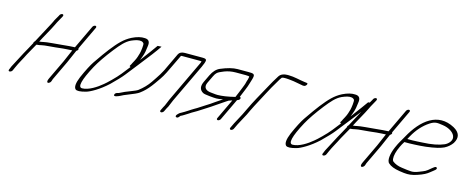

<svg xmlns="http://www.w3.org/2000/svg" viewBox="-35 -1023 3763 1554"><g transform="rotate(15 1846.5 -245.5)"><path d="M323.8 -515 320.9 -509C310 -487 297.6 -473 290.2 -453L279.3 -431L188.5 -261C184.6 -258 182.3 -254 180.4 -251C178.4 -248 177.5 -245 178.5 -242C169.5 -223 134.2 -162 124.2 -143L56.4 -14C52.6 -5 50.4 2 47.8 7L44.6 14C40.7 23 43.8 29 51.8 29C59.8 29 70.7 23 74.6 14L77.8 7C80.4 2 83.9 -6 87.7 -15C106 -57 132.3 -99 152.9 -142L203.4 -232C206.3 -238 210.3 -238 218.3 -238C224.3 -238 233.9 -240 246.8 -243C259.8 -246 281.7 -249 311.4 -251C341 -253 377.3 -257 420.8 -262C445.8 -265 475.8 -265 498.4 -267L453.9 -164L376.3 -1C367.3 18 365.5 30 370.9 35C376.4 40 383.3 37 392.8 29C401 22 402.5 8 406.3 -1L484.2 -165L531 -272C542.9 -278 548.7 -290 542.6 -296L635.9 -493C639.4 -501 635.6 -508 627.6 -508C619.6 -508 609.4 -501 605.9 -493L512.9 -297C475.3 -295 458 -294 410.4 -289C362.8 -284 281.2 -279 254 -272C242.1 -269 233.7 -268 229.7 -268C225.7 -268 222.4 -267 221.1 -266C238.5 -302 290.3 -390 309.3 -431L320.5 -454L350.9 -509L353.8 -515C357.4 -523 353.6 -530 345.6 -530C337.6 -530 327.4 -523 323.8 -515Z M1156.2 -481C1131 -446 1102.1 -405 1067.7 -360C1059.7 -349 1052 -340 1048.2 -334C1050.4 -339 1053.7 -349 1059.5 -363C1073 -397 1076.4 -426 1079.7 -455C1087 -495 1073.7 -515 1038.7 -515C1010.9 -517 975.9 -509 935.2 -489C876.3 -459 838.3 -418 783.1 -348C762 -321 730.2 -277 689.2 -217C669.9 -188 644.5 -140 615.2 -73C593 -19 590.5 15 606.4 31C618.1 41 646.7 40 692.9 27C710.1 22 734 11 765.1 -8C796.1 -27 829.9 -52 865.8 -85C909.9 -128 943.1 -163 963.5 -189L1045.3 -293C1114.3 -380 1161.5 -442 1184.6 -477C1185.9 -479 1187.2 -481 1188.4 -483ZM989.4 -260 933.5 -189C902.2 -149 834.1 -84 816.9 -71C773.5 -34 707.3 9 654.3 9C616.3 9 631.8 -55 700.1 -182C726.4 -230 765.5 -287 817.2 -353C861 -408 892.4 -445 936.7 -466C956.4 -475 963 -476 980.8 -482C1011.2 -489 1029.7 -485 1039.8 -471C1046.2 -462 1037.6 -401 1033.1 -386C1027.7 -368 1021.3 -342 1006.8 -316C997.1 -299 992.1 -288 988.7 -281L982.4 -271C978.9 -264 980.4 -260 989.4 -260Z M1343.9 16 1358.1 -13C1360.7 -18 1363.3 -23 1367.2 -29L1391.5 -87L1544.3 -409C1557.2 -437 1564.2 -456 1564.7 -467C1565.1 -478 1555.7 -483 1533.7 -483H1384.7C1357.7 -483 1339.9 -474 1331.5 -457L1268.4 -324C1259.8 -303 1248.4 -286 1236.5 -264C1222.9 -240 1200.4 -210 1186.4 -188C1164 -155 1134.2 -124 1098.7 -97C1089.5 -90 1068.6 -81 1036.8 -69C1005 -57 981.9 -47 969.6 -40C957.4 -33 946.2 -29 938.9 -28C927.9 -25 920.7 -18 918.8 -9C913.9 13 957.9 -6 972.4 -14C984.6 -21 1000.9 -28 1019.1 -35C1070.4 -55 1101.8 -69 1115 -79C1122.9 -85 1130.1 -92 1137.7 -97C1163.6 -119 1188.8 -148 1214.2 -184C1239.6 -220 1257.5 -245 1264.9 -259C1277.5 -283 1289.5 -302 1298.4 -324L1359.9 -452C1363.2 -453 1367.2 -453 1370.2 -453H1519.2C1524.2 -453 1528.2 -453 1531.9 -452C1532 -449 1529.4 -444 1527.2 -437L1361.5 -87L1337.5 -30C1333.3 -23 1330.7 -18 1328.1 -13L1313.9 16C1310.4 24 1314.2 31 1322.2 31C1330.2 31 1340.4 24 1343.9 16Z M1804 -41 1890.5 -223 1897.5 -226C1915 -231 1921 -253 1905.6 -255C1922.2 -298 1945.1 -345 1955.4 -384C1960.4 -403 1966.8 -417 1970.2 -437C1975 -465 1959.7 -467 1920.7 -467H1830.7C1792.7 -467 1745.9 -455 1691.6 -432C1662.8 -420 1639.9 -395 1622.5 -359L1593.2 -298C1572.9 -256 1579.5 -226 1610.8 -208C1619.2 -203 1638.2 -200 1666.3 -197C1694.3 -194 1714 -193 1725 -193C1736 -193 1754.7 -195 1780.2 -200C1777.6 -198 1776.3 -197 1775.3 -197L1721.9 -161C1699.8 -145 1678.1 -130 1656 -117C1622.7 -97 1604.9 -82 1574.9 -66C1558 -57 1547.2 -48 1532.3 -39C1518.8 -31 1494.4 -14 1479.2 -7C1463.3 -1 1429.9 32 1452 38C1461 41 1469.9 35 1479.7 20L1480 19C1499.5 11 1524.2 -7 1541.4 -17C1556.2 -26 1567.1 -35 1583.6 -43C1606.4 -55 1644.9 -82 1669.7 -97C1697 -114 1712.5 -125 1734.3 -140L1808.1 -190C1815.7 -195 1820.9 -199 1826.9 -202C1834.8 -205 1843.8 -208 1854.7 -211L1774 -41C1770.4 -33 1774.2 -26 1782.2 -26C1790.2 -26 1800.4 -33 1804 -41ZM1726.5 -223C1703.5 -223 1688.8 -227 1669.1 -228C1626.4 -232 1602.9 -256 1623.2 -298L1652.5 -359C1659.3 -374 1666.4 -384 1674.9 -392C1683.5 -400 1701.3 -409 1729.8 -420C1758.3 -431 1790.2 -437 1824.2 -437H1906.2C1928.2 -437 1937.5 -435 1937.3 -431L1933.6 -413C1932.4 -406 1930.8 -401 1928.2 -396C1926.6 -391 1925 -386 1924.1 -380C1920.8 -363 1912.7 -347 1905.1 -326C1897.4 -305 1880.1 -266 1871.5 -245C1810.7 -230 1762.5 -223 1726.5 -223Z M1925.8 7 1946.4 -36 1997.4 -131 2015.8 -170C2022.5 -185 2029.9 -199 2037.3 -213C2079.7 -290 2121.2 -377 2167.9 -452C2174.4 -463 2186 -484 2193.6 -492C2198.5 -495 2206.8 -496 2216.8 -496H2229.8C2241.8 -496 2253.2 -494 2265.9 -493C2303.9 -490 2338.8 -480 2374.2 -475H2381.2C2398.2 -472 2418.4 -504 2399.4 -504L2392.7 -505L2377.3 -507C2337.9 -512 2289.3 -526 2243.3 -526H2230.3C2202.3 -526 2177.1 -516 2163.5 -495C2137.5 -454 2128.5 -438 2097.8 -382C2055.1 -304 2022.4 -248 1986.1 -171L1962.9 -123L1916.4 -36L1895.8 7C1892.3 15 1896 22 1904 22C1912 22 1922.3 15 1925.8 7Z M2920.2 -481C2895 -446 2866.1 -405 2831.7 -360C2823.7 -349 2816 -340 2812.2 -334C2814.4 -339 2817.7 -349 2823.5 -363C2837 -397 2840.4 -426 2843.7 -455C2851 -495 2837.7 -515 2802.7 -515C2774.9 -517 2739.9 -509 2699.2 -489C2640.3 -459 2602.3 -418 2547.1 -348C2526 -321 2494.2 -277 2453.2 -217C2433.9 -188 2408.5 -140 2379.2 -73C2357 -19 2354.5 15 2370.4 31C2382.1 41 2410.7 40 2456.9 27C2474.1 22 2498 11 2529.1 -8C2560.1 -27 2593.9 -52 2629.8 -85C2673.9 -128 2707.1 -163 2727.5 -189L2809.3 -293C2878.3 -380 2925.5 -442 2948.6 -477C2949.9 -479 2951.2 -481 2952.4 -483ZM2753.4 -260 2697.5 -189C2666.2 -149 2598.1 -84 2580.9 -71C2537.5 -34 2471.3 9 2418.3 9C2380.3 9 2395.8 -55 2464.1 -182C2490.4 -230 2529.5 -287 2581.2 -353C2625 -408 2656.4 -445 2700.7 -466C2720.4 -475 2727 -476 2744.8 -482C2775.2 -489 2793.7 -485 2803.8 -471C2810.2 -462 2801.6 -401 2797.1 -386C2791.7 -368 2785.3 -342 2770.8 -316C2761.1 -299 2756.1 -288 2752.7 -281L2746.4 -271C2742.9 -264 2744.4 -260 2753.4 -260Z M2951.8 -515 2948.9 -509C2938 -487 2925.6 -473 2918.2 -453L2907.3 -431L2816.5 -261C2812.6 -258 2810.3 -254 2808.4 -251C2806.4 -248 2805.5 -245 2806.5 -242C2797.5 -223 2762.2 -162 2752.2 -143L2684.4 -14C2680.6 -5 2678.4 2 2675.8 7L2672.6 14C2668.7 23 2671.8 29 2679.8 29C2687.8 29 2698.7 23 2702.6 14L2705.8 7C2708.4 2 2711.9 -6 2715.7 -15C2734 -57 2760.3 -99 2780.9 -142L2831.4 -232C2834.3 -238 2838.3 -238 2846.3 -238C2852.3 -238 2861.9 -240 2874.8 -243C2887.8 -246 2909.7 -249 2939.4 -251C2969 -253 3005.3 -257 3048.8 -262C3073.8 -265 3103.8 -265 3126.4 -267L3081.9 -164L3004.3 -1C2995.3 18 2993.5 30 2998.9 35C3004.4 40 3011.3 37 3020.8 29C3029 22 3030.5 8 3034.3 -1L3112.2 -165L3159 -272C3170.9 -278 3176.7 -290 3170.6 -296L3263.9 -493C3267.4 -501 3263.6 -508 3255.6 -508C3247.6 -508 3237.4 -501 3233.9 -493L3140.9 -297C3103.3 -295 3086 -294 3038.4 -289C2990.8 -284 2909.2 -279 2882 -272C2870.1 -269 2861.7 -268 2857.7 -268C2853.7 -268 2850.4 -267 2849.1 -266C2866.5 -302 2918.3 -390 2937.3 -431L2948.5 -454L2978.9 -509L2981.8 -515C2985.4 -523 2981.6 -530 2973.6 -530C2965.6 -530 2955.4 -523 2951.8 -515Z M3303.3 -276C3305.5 -280 3310.1 -288 3317.5 -302C3350.5 -362 3393.6 -410 3444.1 -443C3484.3 -469 3504.3 -466 3551.1 -459C3604.9 -452 3654.1 -421 3658.1 -383C3661.6 -356 3637.7 -328 3608.3 -314C3565.3 -295 3504.5 -283 3427.5 -280C3397.2 -279 3376.3 -276 3345.3 -276ZM3286.8 -246H3330.8C3362.8 -246 3384.7 -249 3416 -250C3475 -253 3561.7 -268 3588.2 -279L3611.1 -288C3638.5 -302 3659.2 -320 3675.5 -343C3706.6 -394 3695.5 -435 3639.3 -466C3491.3 -545 3366 -446 3280.4 -289C3251.6 -236 3248.6 -239 3224.2 -184C3198.8 -126 3190.2 -64 3214.5 -46C3232.2 -29 3264.1 -16 3308.8 -9C3338.3 -4 3360.6 -2 3375.6 -2C3405.3 -1 3443.2 -10 3487.9 -28C3530.2 -45 3540.7 -56 3572.6 -81L3586.1 -92C3607.1 -108 3590.8 -126 3572.1 -111L3557.6 -100C3511 -60 3513.6 -65 3461.9 -44C3439.1 -35 3418.5 -30 3399.8 -31C3381.1 -32 3355.1 -35 3321.6 -40C3289.9 -44 3263.1 -54 3241.4 -71C3237 -76 3233.9 -82 3233.5 -90C3230.6 -119 3240.3 -156 3261.2 -200C3268 -215 3276.7 -230 3286.8 -246Z"/></g></svg>

Font: MewTooHand
Style: UltIta
Weight: 400
Designer: Mew Too, Robert Jablonski
Version: Version 0.77